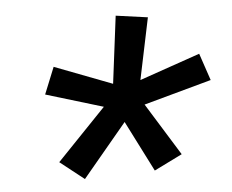

<svg xmlns="http://www.w3.org/2000/svg" viewBox="-41 -796 682 565"><g transform="rotate(-5 300.0 -513.5)"><path d="M188 -278 117 -334 262 -485 93 -536 125 -615 295 -550 320 -749 414 -736 376 -554 555 -616 582 -536 382 -481 478 -326 395 -285 319 -435Z"/></g></svg>

Font: Iosevka Custom Medium Oblique
Style: Regular
Weight: 500
Italic angle: -9°
Designer: Belleve Invis
Foundry: Belleve Invis
Version: Version 27.0.1